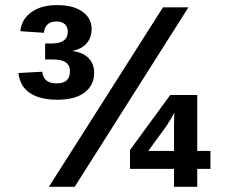

<svg xmlns="http://www.w3.org/2000/svg" viewBox="-20 -716 874 736"><path d="M341 -437.3Q341 -389.2 304.2 -361.4Q267.5 -333.7 200 -333.7Q133.7 -333.7 95.2 -359Q56.6 -384.3 50.6 -436.1L142.2 -441Q147 -395.2 198.8 -396.4Q248.2 -396.4 248.2 -443.4Q248.2 -489.2 180.7 -488H153V-549.4H178.3Q209.6 -549.4 224.7 -560.8Q239.8 -572.3 239.8 -594Q239.8 -613.3 228.3 -623.5Q216.9 -633.7 196.4 -633.7Q153 -633.7 148.2 -590.4L57.8 -596.4Q62.7 -642.2 100 -669.3Q137.3 -696.4 198.8 -696.4Q261.4 -696.4 296.4 -671.1Q331.3 -645.8 331.3 -604.8Q331.3 -573.5 313.3 -551.2Q295.2 -528.9 256.6 -520.5Q297.6 -515.7 319.3 -493.4Q341 -471.1 341 -437.3ZM736.1 -68.7V0H647V-68.7H478.3V-141L632.5 -351.8H736.1V-137.3H786.7V-68.7ZM648.2 -284.3 643.4 -274.7Q630.1 -251.8 616.9 -231.3L548.2 -137.3H647V-231.3ZM266.3 0H167.5L604.8 -688H702.4Z"/></svg>

Font: Ramabhadra
Style: Regular
Weight: 400
Designer: Purushoth Kumar Guthula
Foundry: Andhrapradesh Society for Knowledge Networks
Version: Version 1.0.5; ttfautohint (vUNKNOWN) -l 7 -r 28 -G 50 -x 13